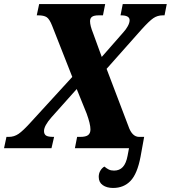

<svg xmlns="http://www.w3.org/2000/svg" viewBox="-55 -734 846 951"><path d="M434 142Q434 125 442 111.5Q450 98 462 91Q474 101 484.5 106Q495 111 510 111Q537 111 553.5 93Q570 75 577 37L584 0H316L327 -56H343Q370 -56 381.5 -65Q393 -74 393 -93Q393 -120 374 -172L325 -293L200 -153Q163 -111 163 -85Q163 -70 172.5 -63Q182 -56 210 -56H213L200 0H-35L-23 -56H-11Q15 -56 37 -71Q59 -86 97 -128L303 -353L203 -607Q190 -640 176 -649Q162 -658 134 -658H127L139 -714H466L455 -658H434Q411 -658 401 -651Q391 -644 391 -629Q391 -607 406 -570L449 -452L556 -574Q569 -588 578 -604.5Q587 -621 587 -634Q587 -658 544 -658H542L553 -714H771L760 -658H751Q725 -658 704.5 -644Q684 -630 647 -589L473 -393L581 -109Q599 -56 634 -56H659L641 43Q625 127 591.5 162Q558 197 505 197Q474 197 454 183Q434 169 434 142Z"/></svg>

Font: Noto Serif NarrowExtraBold
Style: Italic
Weight: 800
Width: 4
Italic angle: -12°
Designer: Monotype Design Team
Foundry: Monotype Imaging Inc.
Version: Version 1.001